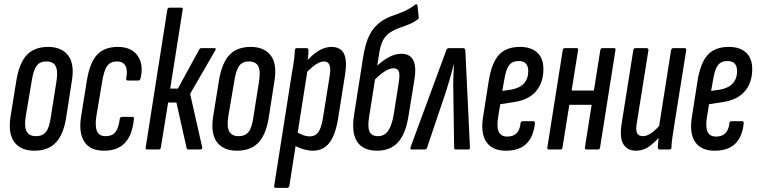

<svg xmlns="http://www.w3.org/2000/svg" viewBox="-20 -720 3648 925"><path d="M145 6Q80 6 49 -35.5Q18 -77 31 -159L59 -333Q73 -417 109.5 -455.5Q146 -494 212 -494Q277 -494 308.5 -452.5Q340 -411 326 -329L299 -155Q286 -72 249 -33Q212 6 145 6ZM154 -64Q185 -64 201.5 -84.5Q218 -105 225 -157L252 -328Q260 -379 248 -401.5Q236 -424 203 -424Q172 -424 156.5 -403Q141 -382 133 -331L104 -160Q96 -109 108.5 -86.5Q121 -64 154 -64Z M481 6Q414 6 386 -37.5Q358 -81 371 -161L399 -335Q413 -419 448 -456.5Q483 -494 548 -494Q613 -494 643 -451.5Q673 -409 657 -342Q654 -332 647 -332H597Q587 -332 588 -342Q596 -381 584.5 -402.5Q573 -424 543 -424Q513 -424 497 -403Q481 -382 472 -326L444 -159Q437 -111 447.5 -87.5Q458 -64 489 -64Q521 -64 536.5 -84.5Q552 -105 557 -147Q559 -157 567 -157H617Q627 -157 625 -147Q618 -70 582.5 -32Q547 6 481 6Z M1014 -488Q1019 -488 1019.5 -484.5Q1020 -481 1017 -477L896 -268L954 -11Q956 0 945 0H887Q880 0 879 -7L830 -226H790L755 -10Q754 0 746 0H688Q680 0 682 -10L786 -673Q788 -683 797 -683H855Q862 -683 860 -673L800 -293H837L940 -482Q944 -488 949 -488Z M1121 6Q1056 6 1025 -35.5Q994 -77 1007 -159L1035 -333Q1049 -417 1085.5 -455.5Q1122 -494 1188 -494Q1253 -494 1284.5 -452.5Q1316 -411 1302 -329L1275 -155Q1262 -72 1225 -33Q1188 6 1121 6ZM1130 -64Q1161 -64 1177.5 -84.5Q1194 -105 1201 -157L1228 -328Q1236 -379 1224 -401.5Q1212 -424 1179 -424Q1148 -424 1132.5 -403Q1117 -382 1109 -331L1080 -160Q1072 -109 1084.5 -86.5Q1097 -64 1130 -64Z M1488 6Q1466 6 1440.5 -1.5Q1415 -9 1394 -22L1405 -87Q1422 -76 1439 -69.5Q1456 -63 1473 -63Q1499 -63 1513.5 -83Q1528 -103 1536 -152L1569 -359Q1574 -392 1567 -408Q1560 -424 1541 -424Q1521 -424 1496.5 -406Q1472 -388 1446 -359L1449 -416Q1482 -455 1513.5 -474.5Q1545 -494 1576 -494Q1620 -494 1636.5 -462.5Q1653 -431 1643 -364L1609 -150Q1596 -69 1566.5 -31.5Q1537 6 1488 6ZM1309 185Q1299 185 1301 175L1386 -366Q1394 -409 1397 -435.5Q1400 -462 1401 -478Q1401 -488 1410 -488H1458Q1466 -488 1466 -478Q1466 -458 1462.5 -431.5Q1459 -405 1457 -388L1461 -379L1374 175Q1372 185 1364 185Z M1797 6Q1729 6 1700.5 -37.5Q1672 -81 1686 -168L1730 -448Q1741 -514 1761 -553Q1781 -592 1817 -617Q1842 -634 1869.5 -643.5Q1897 -653 1925.5 -665Q1954 -677 1981 -698Q1984 -700 1987 -699.5Q1990 -699 1991 -695L1997 -640Q1999 -632 1993 -627Q1972 -611 1948.5 -602Q1925 -593 1901.5 -584.5Q1878 -576 1857 -562Q1836 -547 1824 -523.5Q1812 -500 1805 -452L1759 -162Q1750 -109 1760 -86.5Q1770 -64 1801 -64Q1831 -64 1848.5 -87.5Q1866 -111 1876 -163L1902 -328Q1907 -363 1901 -377Q1895 -391 1876 -391Q1856 -391 1831 -374.5Q1806 -358 1778 -328L1783 -391Q1819 -425 1850.5 -443Q1882 -461 1913 -461Q1955 -461 1971 -430Q1987 -399 1976 -333L1948 -162Q1935 -76 1898 -35Q1861 6 1797 6Z M1962 0Q1955 0 1958 -11L2129 -475Q2132 -488 2142 -488H2212Q2221 -488 2222 -475L2244 -11Q2245 0 2237 0H2174Q2168 0 2168 -7L2164 -280Q2163 -310 2164 -344Q2165 -378 2167 -409H2166Q2158 -378 2148.5 -344.5Q2139 -311 2129 -280L2037 -7Q2034 0 2028 0Z M2417 6Q2351 6 2322.5 -37Q2294 -80 2308 -161L2335 -333Q2349 -418 2384 -456Q2419 -494 2485 -494Q2539 -494 2568.5 -466.5Q2598 -439 2598 -387Q2598 -322 2562 -280Q2526 -238 2455 -228L2390 -218L2380 -157Q2372 -107 2383 -84.5Q2394 -62 2424 -62Q2453 -62 2469 -78.5Q2485 -95 2488 -127Q2489 -136 2498 -136H2549Q2558 -136 2557 -126Q2550 -60 2515.5 -27Q2481 6 2417 6ZM2400 -282 2441 -288Q2483 -295 2504 -318Q2525 -341 2525 -377Q2525 -426 2479 -426Q2448 -426 2432.5 -405.5Q2417 -385 2409 -333Z M2805 0Q2797 0 2798 -10L2872 -478Q2874 -488 2881 -488H2940Q2947 -488 2945 -478L2871 -10Q2870 0 2862 0ZM2624 0Q2615 0 2617 -10L2691 -478Q2693 -488 2701 -488H2759Q2767 -488 2765 -478L2690 -10Q2689 0 2681 0ZM2713 -215 2725 -284H2855L2844 -215Z M3043 6Q3003 6 2983.5 -25Q2964 -56 2975 -125L3031 -478Q3033 -488 3040 -488H3095Q3105 -488 3104 -478L3048 -128Q3042 -93 3049.5 -78.5Q3057 -64 3077 -64Q3098 -64 3121.5 -81.5Q3145 -99 3167 -127L3168 -72Q3141 -40 3111 -17Q3081 6 3043 6ZM3158 0Q3149 0 3149 -10Q3150 -30 3153.5 -57Q3157 -84 3159 -100L3155 -110L3213 -478Q3215 -488 3223 -488H3278Q3288 -488 3286 -478L3229 -121Q3223 -82 3219 -55Q3215 -28 3215 -10Q3215 0 3205 0Z M3423 6Q3357 6 3328.5 -37Q3300 -80 3314 -161L3341 -333Q3355 -418 3390 -456Q3425 -494 3491 -494Q3545 -494 3574.5 -466.5Q3604 -439 3604 -387Q3604 -322 3568 -280Q3532 -238 3461 -228L3396 -218L3386 -157Q3378 -107 3389 -84.5Q3400 -62 3430 -62Q3459 -62 3475 -78.5Q3491 -95 3494 -127Q3495 -136 3504 -136H3555Q3564 -136 3563 -126Q3556 -60 3521.5 -27Q3487 6 3423 6ZM3406 -282 3447 -288Q3489 -295 3510 -318Q3531 -341 3531 -377Q3531 -426 3485 -426Q3454 -426 3438.5 -405.5Q3423 -385 3415 -333Z"/></svg>

Font: Sofia Sans Extra Condensed Medium
Style: Italic
Weight: 500
Italic angle: -9°
Version: Version 4.100